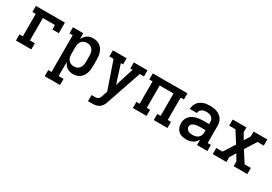

<svg xmlns="http://www.w3.org/2000/svg" viewBox="28 -1406 3544 2498"><g transform="rotate(30 1800.0 -156.5)"><path d="M84 0V-92H134V-428H84V-520H519V-361H422V-428H241V-92H315V0Z M640 215V123H689V-428H640V-520H796V-432Q806 -453 820.5 -472Q835 -491 854.5 -504Q874 -517 897 -522.5Q920 -528 944 -528Q970 -528 996 -521Q1022 -514 1043.5 -498.5Q1065 -483 1080 -461Q1095 -439 1103.5 -414Q1112 -389 1115.5 -362.5Q1119 -336 1119 -310V-210Q1119 -184 1115.5 -157.5Q1112 -131 1103.5 -106Q1095 -81 1080 -59Q1065 -37 1043.5 -21.5Q1022 -6 996 1Q970 8 944 8Q920 8 897 2.5Q874 -3 854.5 -16Q835 -29 820.5 -48Q806 -67 796 -88V123H870V215ZM901 -84Q917 -84 932.5 -87.5Q948 -91 961.5 -99.5Q975 -108 985 -120.5Q995 -133 1001 -148Q1007 -163 1009.5 -178.5Q1012 -194 1012 -210V-310Q1012 -326 1009.5 -341.5Q1007 -357 1001 -372Q995 -387 985 -399.5Q975 -412 961.5 -420.5Q948 -429 932.5 -432.5Q917 -436 901 -436Q878 -436 856 -426.5Q834 -417 820 -398Q806 -379 801 -356Q796 -333 796 -310V-210Q796 -187 801 -164Q806 -141 820 -122Q834 -103 856 -93.5Q878 -84 901 -84Z M1290 215V123H1342Q1356 123 1370 119.5Q1384 116 1394.5 106Q1405 96 1410.5 82.5Q1416 69 1421 55L1445 -16L1303 -428H1240V-520H1446V-428H1413L1501 -150L1588 -428H1554V-520H1760V-428H1697L1522 85Q1516 104 1508 123Q1500 142 1487.5 158.5Q1475 175 1458.5 187Q1442 199 1422.5 205.5Q1403 212 1382.5 213.5Q1362 215 1342 215Z M1840 0V-92H1889V-428H1840V-520H2360V-428H2311V-92H2360V0H2154V-92H2204V-428H1996V-92H2046V0Z M2642 8Q2611 8 2580 0Q2549 -8 2526 -29Q2503 -50 2492 -80.5Q2481 -111 2481 -142Q2481 -170 2489.5 -197Q2498 -224 2516.5 -245Q2535 -266 2559.5 -280Q2584 -294 2611 -301.5Q2638 -309 2665.5 -312Q2693 -315 2721 -315H2804V-346Q2804 -366 2796 -384.5Q2788 -403 2772.5 -415Q2757 -427 2737.5 -431.5Q2718 -436 2698 -436Q2680 -436 2662 -432.5Q2644 -429 2629 -419.5Q2614 -410 2604 -394Q2594 -378 2594 -360H2487Q2488 -385 2495.5 -409.5Q2503 -434 2518 -454.5Q2533 -475 2554 -489.5Q2575 -504 2599 -513Q2623 -522 2648 -525Q2673 -528 2698 -528Q2725 -528 2751 -524.5Q2777 -521 2802 -511.5Q2827 -502 2848.5 -485.5Q2870 -469 2884.5 -447Q2899 -425 2905 -399Q2911 -373 2911 -346V-92H2960V0H2804V-83Q2793 -61 2776 -43Q2759 -25 2737.5 -13.5Q2716 -2 2691.5 3Q2667 8 2642 8ZM2684 -84Q2707 -84 2729.5 -89.5Q2752 -95 2769.5 -109Q2787 -123 2795.5 -144.5Q2804 -166 2804 -189V-223H2721Q2707 -223 2693 -222Q2679 -221 2665.5 -218.5Q2652 -216 2638.5 -211.5Q2625 -207 2613.5 -199.5Q2602 -192 2595 -179.5Q2588 -167 2588 -153Q2588 -137 2597 -122Q2606 -107 2620 -98.5Q2634 -90 2651 -87Q2668 -84 2684 -84Z M3040 0V-92H3134L3241 -260L3134 -428H3040V-520H3246V-448L3300 -357L3354 -448V-520H3560V-428H3466L3359 -260L3466 -92H3560V0H3354V-72L3300 -163L3246 -72V0Z"/></g></svg>

Font: Iosevka Etoile Semibold
Style: Regular
Weight: 600
Designer: Belleve Invis
Foundry: Belleve Invis
Version: Version 22.1.2; ttfautohint (v1.8.4)